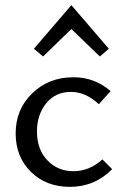

<svg xmlns="http://www.w3.org/2000/svg" viewBox="-20 -722 479 748"><path d="M148 -502 112 -532 258 -702 404 -532 369 -502 258 -609ZM252 6Q160 6 100.5 -52.5Q41 -111 41 -202Q41 -296 105.5 -358.5Q170 -421 266 -421Q349 -421 411 -367L365 -316Q314 -364 256 -364Q196 -364 160 -319.5Q124 -275 124 -210Q124 -140 164.5 -97.5Q205 -55 266 -55Q328 -55 379 -101L417 -63Q349 6 252 6Z"/></svg>

Font: EauTestInfant Medium
Style: Regular
Weight: 500
Designer: Christian Thalmann (Catharsis Fonts)
Version: Version 0.001;PS 000.001;hotconv 1.0.88;makeotf.lib2.5.64775